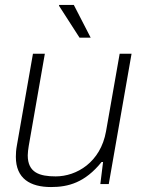

<svg xmlns="http://www.w3.org/2000/svg" viewBox="-20 -743 578 775"><path d="M301 -591H346L278 -723H219L218 -720ZM186 12C256 12 323 -6 390 -89H396L385 0H419L511 -526H463L408 -213C386 -88 289 -31 205 -31C140 -31 92 -46 92 -116C92 -127 94 -141 96 -154L161 -526H113L48 -155C45 -139 44 -124 44 -110C44 -22 102 12 186 12Z"/></svg>

Font: Archivo Thin
Style: Italic
Weight: 100
Italic angle: -10°
Designer: Hector Gatti
Foundry: Omnibus-Type
Version: Version 2.001